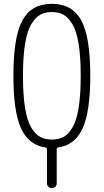

<svg xmlns="http://www.w3.org/2000/svg" viewBox="-20 -760 540 1000"><path d="M310.1 -683.6Q285.2 -697.3 250 -697.3Q214.8 -697.3 189.9 -683.6Q165 -669.9 143.6 -635.3Q122.1 -600.6 110.8 -533.2Q99.6 -465.8 99.6 -364.7Q99.6 -263.7 110.8 -196.3Q122.1 -128.9 143.6 -94.2Q165 -59.6 189.9 -46.4Q214.8 -33.2 250 -33.2Q285.2 -33.2 310.1 -46.4Q335 -59.6 356.4 -94.2Q377.9 -128.9 389.2 -196.3Q400.4 -263.7 400.4 -364.7Q400.4 -465.8 389.2 -533.2Q377.9 -600.6 356.4 -635.3Q335 -669.9 310.1 -683.6ZM216.8 7.8Q129.9 -3.9 89.8 -90.8Q49.8 -177.7 49.8 -365.2Q49.8 -569.3 97.2 -654.8Q144.5 -740.2 250 -740.2Q355.5 -740.2 402.8 -654.8Q450.2 -569.3 450.2 -365.2Q450.2 -178.7 410.2 -91.3Q370.1 -3.9 283.2 7.8Q275.4 9.8 275.4 16.6V195.3Q275.4 206.1 267.6 212.9Q259.8 219.7 250 219.7Q240.2 219.7 232.4 212.9Q224.6 206.1 224.6 195.3V16.6Q224.6 9.8 216.8 7.8Z"/></svg>

Font: Rounded Mgen+ 1mn light
Style: Regular
Weight: 200
Designer: [Source Han Sans]
Ryoko NISHIZUKA  (kana & ideographs); Paul D. Hunt (Latin, Greek & Cyrillic); Wenlong ZHANG  (bopomofo
Version: Version 1.059.20150602